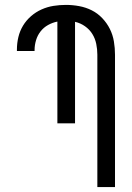

<svg xmlns="http://www.w3.org/2000/svg" viewBox="-20 -763 540 783"><path d="M449 0H377V-540Q377 -562 372.5 -584Q368 -606 356.5 -624.5Q345 -643 326.5 -656Q308 -669 286 -674V-260H214V-675Q194 -671 176 -661Q158 -651 145.5 -635Q133 -619 127 -599Q121 -579 121 -559V-555H49V-561Q49 -587 55 -612Q61 -637 74 -658.5Q87 -680 106.5 -697Q126 -714 149.5 -724.5Q173 -735 198 -739Q223 -743 249 -743Q276 -743 303 -738Q330 -733 354 -721Q378 -709 397 -689Q416 -669 428 -645Q440 -621 444.5 -594Q449 -567 449 -540Z"/></svg>

Font: Iosevka Custom
Style: Regular
Weight: 400
Monospace: yes
Designer: Belleve Invis
Foundry: Belleve Invis
Version: Version 32.5.0; ttfautohint (v1.8.4)